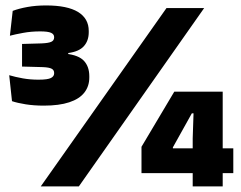

<svg xmlns="http://www.w3.org/2000/svg" viewBox="-20 -668 864 688"><path d="M137 -289.5Q102 -289.5 72 -294.2Q42 -299 23 -305.5L13 -398.5Q35 -392 61.8 -387.2Q88.5 -382.5 117.5 -382.5Q151 -382.5 162.5 -388.5Q174 -394.5 174 -405V-406.5Q174 -411.5 172 -415.2Q170 -419 165.5 -421.5Q161 -424 153.2 -425.5Q145.5 -427 133.5 -427.5L59 -429.5V-510.5L129 -512.5Q153.5 -513.5 163.8 -518.2Q174 -523 174 -534V-535Q174 -545.5 162.8 -550.5Q151.5 -555.5 124 -555.5Q91.5 -555.5 63 -550.2Q34.5 -545 15.5 -540L25.5 -629Q48 -637.5 78.5 -643Q109 -648.5 145 -648.5Q221.5 -648.5 259.8 -625Q298 -601.5 298 -557V-552.5Q298 -522 280.5 -502.5Q263 -483 224.5 -478V-464L216 -475.5Q262 -470.5 281 -449.8Q300 -429 300 -395V-390Q300 -359 282.2 -336.2Q264.5 -313.5 228.2 -301.5Q192 -289.5 137 -289.5ZM262.5 0H126L576.5 -639H711.5ZM778 0H670.5V-172L673.5 -262H667.5L599.5 -140V-105.5L550.5 -136.5H816V-47.5H487V-142L604.5 -339.5H778Z"/></svg>

Font: Anek Kannada ExtraBold
Style: Regular
Weight: 800
Version: Version 1.003